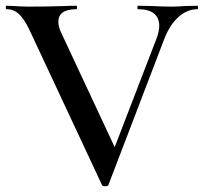

<svg xmlns="http://www.w3.org/2000/svg" viewBox="-20 -645 709 668"><path d="M667 -613Q631 -613 600.5 -585.5Q570 -558 551 -508L357 -1Q356 3 346 3Q336 3 335 -1L82 -542Q64 -579 46 -596Q28 -613 3 -613Q0 -613 0 -619Q0 -625 3 -625L29 -624Q53 -622 80 -622Q149 -622 205 -624Q221 -625 246 -625Q248 -625 248 -619Q248 -613 246 -613Q183 -613 183 -569Q183 -552 193 -531L379 -133L525 -512Q534 -536 534 -555Q534 -583 515.5 -598Q497 -613 460 -613Q458 -613 458 -619Q458 -625 460 -625L508 -624Q548 -622 578 -622Q598 -622 624 -624L667 -625Q669 -625 669 -619Q669 -613 667 -613Z"/></svg>

Font: Cormorant SC SemiBold
Style: Regular
Weight: 600
Designer: Christian Thalmann (Catharsis Fonts)
Version: Version 3.000